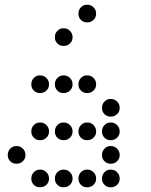

<svg xmlns="http://www.w3.org/2000/svg" viewBox="-20 -808 640 815"><path d="M349 -788Q334 -788 323.5 -777Q313 -766 313 -751V-749Q313 -734 323.5 -723.5Q334 -713 349 -713H351Q366 -713 377 -723.5Q388 -734 388 -749V-751Q388 -766 377 -777Q366 -788 351 -788ZM249 -688Q234 -688 223.5 -677Q213 -666 213 -651V-649Q213 -634 223.5 -623.5Q234 -613 249 -613H251Q266 -613 277 -623.5Q288 -634 288 -649V-651Q288 -666 277 -677Q266 -688 251 -688ZM149 -488Q134 -488 123.5 -477Q113 -466 113 -451V-449Q113 -434 123.5 -423.5Q134 -413 149 -413H151Q166 -413 177 -423.5Q188 -434 188 -449V-451Q188 -466 177 -477Q166 -488 151 -488ZM249 -488Q234 -488 223.5 -477Q213 -466 213 -451V-449Q213 -434 223.5 -423.5Q234 -413 249 -413H251Q266 -413 277 -423.5Q288 -434 288 -449V-451Q288 -466 277 -477Q266 -488 251 -488ZM349 -488Q334 -488 323.5 -477Q313 -466 313 -451V-449Q313 -434 323.5 -423.5Q334 -413 349 -413H351Q366 -413 377 -423.5Q388 -434 388 -449V-451Q388 -466 377 -477Q366 -488 351 -488ZM449 -388Q434 -388 423.5 -377Q413 -366 413 -351V-349Q413 -334 423.5 -323.5Q434 -313 449 -313H451Q466 -313 477 -323.5Q488 -334 488 -349V-351Q488 -366 477 -377Q466 -388 451 -388ZM149 -288Q134 -288 123.5 -277Q113 -266 113 -251V-249Q113 -234 123.5 -223.5Q134 -213 149 -213H151Q166 -213 177 -223.5Q188 -234 188 -249V-251Q188 -266 177 -277Q166 -288 151 -288ZM249 -288Q234 -288 223.5 -277Q213 -266 213 -251V-249Q213 -234 223.5 -223.5Q234 -213 249 -213H251Q266 -213 277 -223.5Q288 -234 288 -249V-251Q288 -266 277 -277Q266 -288 251 -288ZM349 -288Q334 -288 323.5 -277Q313 -266 313 -251V-249Q313 -234 323.5 -223.5Q334 -213 349 -213H351Q366 -213 377 -223.5Q388 -234 388 -249V-251Q388 -266 377 -277Q366 -288 351 -288ZM449 -288Q434 -288 423.5 -277Q413 -266 413 -251V-249Q413 -234 423.5 -223.5Q434 -213 449 -213H451Q466 -213 477 -223.5Q488 -234 488 -249V-251Q488 -266 477 -277Q466 -288 451 -288ZM49 -188Q34 -188 23.5 -177Q13 -166 13 -151V-149Q13 -134 23.5 -123.5Q34 -113 49 -113H51Q66 -113 77 -123.5Q88 -134 88 -149V-151Q88 -166 77 -177Q66 -188 51 -188ZM449 -188Q434 -188 423.5 -177Q413 -166 413 -151V-149Q413 -134 423.5 -123.5Q434 -113 449 -113H451Q466 -113 477 -123.5Q488 -134 488 -149V-151Q488 -166 477 -177Q466 -188 451 -188ZM149 -88Q134 -88 123.5 -77Q113 -66 113 -51V-49Q113 -34 123.5 -23.5Q134 -13 149 -13H151Q166 -13 177 -23.5Q188 -34 188 -49V-51Q188 -66 177 -77Q166 -88 151 -88ZM249 -88Q234 -88 223.5 -77Q213 -66 213 -51V-49Q213 -34 223.5 -23.5Q234 -13 249 -13H251Q266 -13 277 -23.5Q288 -34 288 -49V-51Q288 -66 277 -77Q266 -88 251 -88ZM349 -88Q334 -88 323.5 -77Q313 -66 313 -51V-49Q313 -34 323.5 -23.5Q334 -13 349 -13H351Q366 -13 377 -23.5Q388 -34 388 -49V-51Q388 -66 377 -77Q366 -88 351 -88ZM449 -88Q434 -88 423.5 -77Q413 -66 413 -51V-49Q413 -34 423.5 -23.5Q434 -13 449 -13H451Q466 -13 477 -23.5Q488 -34 488 -49V-51Q488 -66 477 -77Q466 -88 451 -88Z"/></svg>

Font: Doto Rounded
Style: Bold
Weight: 700
Monospace: yes
Version: Version 1.000